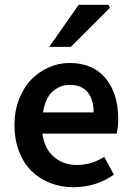

<svg xmlns="http://www.w3.org/2000/svg" viewBox="-20 -764 547 796"><path d="M270 -412.1Q229.5 -412.1 198.7 -385.3Q168 -358.4 158.2 -297.9H368.2Q368.2 -351.6 343.3 -381.8Q318.4 -412.1 270 -412.1ZM284.2 12.2Q232.4 12.2 187.7 -5.4Q143.1 -22.9 110.4 -55.2Q77.6 -87.4 58.8 -136.7Q40 -186 40 -246.1Q40 -304.2 59.3 -353.5Q78.6 -402.8 110.6 -435.1Q142.6 -467.3 183.3 -485.1Q224.1 -502.9 268.1 -502.9Q365.7 -502.9 418 -439.2Q470.2 -375.5 470.2 -270Q470.2 -239.3 463.9 -210H155.8Q165 -145.5 204.3 -112.8Q243.7 -80.1 297.9 -80.1Q359.9 -80.1 412.1 -113.8L452.1 -40Q377.9 12.2 284.2 12.2ZM184.1 -569.8 306.2 -744.1H429.2L436 -731.9L273.9 -569.8Z"/></svg>

Font: Source Sans 3 Semibold
Style: Regular
Weight: 600
Designer: Paul D. Hunt
Foundry: Adobe
Version: Version 3.052;hotconv 1.1.0;makeotfexe 2.6.0